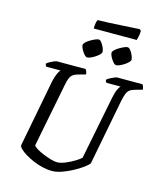

<svg xmlns="http://www.w3.org/2000/svg" viewBox="-147 -1155 1060 1261"><g transform="rotate(15 383.0 -524.5)"><path d="M329 0Q296 0 262 -8Q228 -16 197 -29.5Q166 -43 141.5 -58Q117 -73 103 -87Q89 -101 89 -111L177 -570Q185 -605 195.5 -626.5Q206 -648 213 -652H115Q113 -654 110 -659Q107 -664 107 -671Q114 -678 127.5 -685.5Q141 -693 154.5 -698.5Q168 -704 174 -704H368Q372 -700 376 -691Q380 -682 380 -670L332 -657Q301 -649 287 -633Q273 -617 264 -571L178 -134Q183 -125 202.5 -113Q222 -101 249 -90Q276 -79 301.5 -71.5Q327 -64 344 -64Q368 -64 400 -77Q432 -90 460.5 -107.5Q489 -125 500 -136L586 -570Q594 -608 604 -628Q614 -648 621 -652H524Q522 -654 519 -659Q516 -664 516 -671Q523 -678 537 -685.5Q551 -693 564.5 -698.5Q578 -704 583 -704H755Q758 -700 762 -691Q766 -682 766 -670L716 -656Q694 -650 681.5 -640Q669 -630 662 -612Q655 -594 648 -561L562 -115Q553 -102 526.5 -82.5Q500 -63 464.5 -44Q429 -25 393 -12.5Q357 0 329 0ZM555 -780Q546 -780 534.5 -793Q523 -806 514 -823Q505 -840 505 -851Q505 -860 516.5 -871Q528 -882 544 -891.5Q560 -901 575 -907.5Q590 -914 598 -914Q608 -914 618.5 -900.5Q629 -887 636.5 -869.5Q644 -852 644 -841Q644 -833 633.5 -822.5Q623 -812 608.5 -802.5Q594 -793 579 -786.5Q564 -780 555 -780ZM358 -780Q349 -780 337.5 -793Q326 -806 317 -823Q308 -840 308 -851Q308 -860 319.5 -871Q331 -882 347 -891.5Q363 -901 378.5 -907.5Q394 -914 402 -914Q411 -914 421.5 -900.5Q432 -887 439.5 -870Q447 -853 447 -841Q447 -833 436.5 -822.5Q426 -812 411.5 -802.5Q397 -793 382 -786.5Q367 -780 358 -780ZM351 -975Q351 -1000 354.5 -1015.5Q358 -1031 362 -1035Q392 -1035 432.5 -1037Q473 -1039 515 -1041.5Q557 -1044 591.5 -1046Q626 -1048 644 -1049L654 -1040Q654 -1021 650 -1002Q646 -983 643 -975Z"/></g></svg>

Font: Texturina 12pt Medium
Style: Italic
Weight: 500
Italic angle: -11°
Designer: Guillermo Torres Carreño
Foundry: Omnibus-Type
Version: Version 1.002